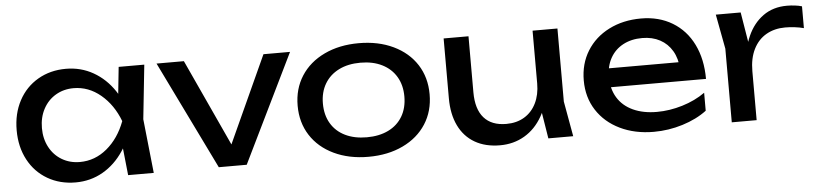

<svg xmlns="http://www.w3.org/2000/svg" viewBox="-40 -783 4262 1000"><g transform="rotate(-5 2091.5 -283.0)"><path d="M575 -210 601 -283 575 -355 597 -566H731L701 -283L731 0H597ZM322 14Q240 14 175.5 -23.5Q111 -61 75 -128.5Q39 -196 39 -283Q39 -370 75 -437.5Q111 -505 175.5 -542.5Q240 -580 322 -580Q400 -580 465 -543Q530 -506 574.5 -439Q619 -372 637 -283Q618 -194 573.5 -127Q529 -60 464.5 -23Q400 14 322 14ZM353 -90Q432 -90 495 -142.5Q558 -195 591 -283Q558 -370 494.5 -423Q431 -476 353 -476Q301 -476 259.5 -451.5Q218 -427 194.5 -383Q171 -339 171 -283Q171 -227 194.5 -183Q218 -139 259.5 -114.5Q301 -90 353 -90Z M1122 -58 1354 -566H1493L1217 0H1071L795 -566H938L1172 -58Z M1508 -283Q1508 -371 1551 -438Q1594 -505 1672.5 -542.5Q1751 -580 1853 -580Q1955 -580 2033.5 -542.5Q2112 -505 2155 -438Q2198 -371 2198 -283Q2198 -195 2155 -128Q2112 -61 2033.5 -23.5Q1955 14 1853 14Q1751 14 1672.5 -23.5Q1594 -61 1551 -128Q1508 -195 1508 -283ZM2066 -283Q2066 -342 2040 -386Q2014 -430 1966 -454Q1918 -478 1853 -478Q1788 -478 1740 -454Q1692 -430 1666 -386Q1640 -342 1640 -283Q1640 -223 1666 -179Q1692 -135 1740 -111.5Q1788 -88 1853 -88Q1918 -88 1966 -111.5Q2014 -135 2040 -179Q2066 -223 2066 -283Z M2296 -253V-566H2426V-273Q2426 -185 2466 -139.5Q2506 -94 2583 -94Q2637 -94 2677 -118Q2717 -142 2739 -186.5Q2761 -231 2761 -290L2806 -265Q2798 -179 2762 -116Q2726 -53 2669 -19.5Q2612 14 2541 14Q2464 14 2409 -18Q2354 -50 2325 -110Q2296 -170 2296 -253ZM2761 -204V-566H2891V-184L2924 0H2794Z M3004 -284Q3004 -371 3045.5 -438Q3087 -505 3161 -542.5Q3235 -580 3329 -580Q3422 -580 3492.5 -537.5Q3563 -495 3601 -417.5Q3639 -340 3639 -237H3106V-336H3574L3509 -299Q3506 -355 3482.5 -395Q3459 -435 3419 -456.5Q3379 -478 3326 -478Q3269 -478 3226 -455Q3183 -432 3159.5 -390Q3136 -348 3136 -292Q3136 -229 3164 -183Q3192 -137 3245 -112.5Q3298 -88 3370 -88Q3436 -88 3503.5 -108.5Q3571 -129 3623 -166V-72Q3570 -32 3496 -9Q3422 14 3345 14Q3246 14 3168.5 -23.5Q3091 -61 3047.5 -128.5Q3004 -196 3004 -284Z M3849 -566 3883 -360V0H3753V-385L3719 -566ZM4073 -468Q4017 -468 3974 -443.5Q3931 -419 3907 -371Q3883 -323 3883 -256L3853 -293Q3858 -376 3886.5 -440.5Q3915 -505 3967 -542.5Q4019 -580 4092 -580Q4112 -580 4133 -577.5Q4154 -575 4170 -570V-456Q4148 -462 4122 -465Q4096 -468 4073 -468Z"/></g></svg>

Font: Unbounded Variable
Style: Regular
Weight: 400
Designer: Luke Prowse, Jean-Baptiste Morizot, Fátima Lázaro, Florian Runge
Foundry: NaN
Version: Version 1.600;FEAKit 1.0